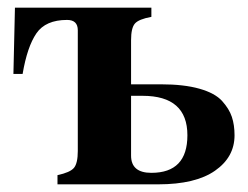

<svg xmlns="http://www.w3.org/2000/svg" viewBox="-20 -481 647 501"><path d="M322 -376V-261H400Q460 -261 500.5 -249.5Q541 -238 559.5 -217.5Q578 -197 585 -176Q592 -155 592 -128Q592 -71 541 -35.5Q490 0 393 0H130V-24Q163 -31 173 -43Q183 -55 183 -87V-402Q183 -429 155 -429Q99 -429 75 -394Q51 -359 39 -288H15L19 -461H375V-437Q342 -431 332 -419.5Q322 -408 322 -376ZM322 -231V-75Q322 -30 375 -30Q469 -30 469 -128Q469 -231 352 -231Z"/></svg>

Font: STIX MathJax Alphabets
Style: Bold
Weight: 700
Designer: MicroPress Inc., with final additions and corrections provided by Coen Hoffman, Elsevier (retired)
Version: Version 1.1.1